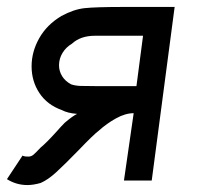

<svg xmlns="http://www.w3.org/2000/svg" viewBox="-45 -520 583 553"><path d="M-25 -4 20 -72Q23 -69 37 -69Q45 -69 51.5 -74.5Q58 -80 72 -95Q88 -108 117 -140Q131 -156 141 -166Q163 -185 177 -192Q150 -194 133 -203Q91 -218 68.5 -252Q46 -286 46 -329Q46 -371 68 -410Q90 -449 132 -474Q167 -493 198.5 -496.5Q230 -500 313 -500H458L392 0H312L340 -194Q316 -194 289 -179Q262 -164 240 -144Q224 -132 180 -86Q141 -46 117 -24Q93 -2 72 7Q51 13 34 13Q2 13 -25 -4ZM229 -272H348L367 -417H228Q187 -417 162 -394Q145 -384 135 -367.5Q125 -351 125 -332Q125 -315 134 -300.5Q143 -286 160 -277Q172 -273 187 -272.5Q202 -272 229 -272Z"/></svg>

Font: Bellota
Style: Bold Italic
Weight: 700
Italic angle: -7.5°
Designer: Kemie Guaida
Foundry: Kemie Guaida
Version: Version 4.001